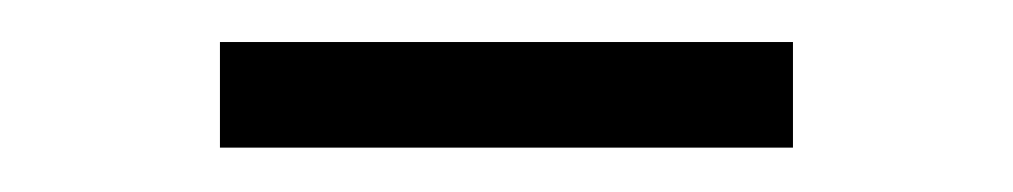

<svg xmlns="http://www.w3.org/2000/svg" viewBox="-20 -737 475 90"><path d="M83.1 -667.8V-717.3H351.7V-667.8Z"/></svg>

Font: Noto Serif HK
Style: Regular
Weight: 200
Designer: Ryoko NISHIZUKA 西塚涼子 (kana & ideographs); Frank Grießhammer (Latin, Greek & Cyrillic); Wenlong ZHANG 张文龙 (bopomofo); San
Foundry: Adobe
Version: Version 2.001;hotconv 1.1.0;makeotfexe 2.6.0